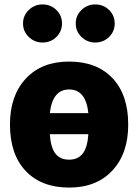

<svg xmlns="http://www.w3.org/2000/svg" viewBox="-20 -829 624 867"><path d="M172 -637Q136 -637 110 -662Q84 -687 84 -723Q84 -759 110 -784Q136 -809 172 -809Q209 -809 234.5 -784Q260 -759 260 -723Q260 -687 234.5 -662Q209 -637 172 -637ZM410 -637Q374 -637 348 -662Q322 -687 322 -723Q322 -759 348 -784Q374 -809 410 -809Q447 -809 472.5 -784Q498 -759 498 -723Q498 -687 472.5 -662Q447 -637 410 -637ZM292 -551Q417 -551 488 -476Q559 -401 559 -266Q559 -136 487.5 -59Q416 18 292 18Q167 18 96 -57Q25 -132 25 -267Q25 -397 96.5 -474Q168 -551 292 -551ZM292 -425Q217 -425 205 -318H379Q368 -425 292 -425ZM379 -223H205Q209 -162 230.5 -135Q252 -108 292 -108Q332 -108 353.5 -135.5Q375 -163 379 -223Z"/></svg>

Font: FiraGO ExtraBold
Style: Regular
Weight: 800
Designer: bBox Type
Foundry: bBox Type GmbH
Version: Version 1.001;PS 001.001;hotconv 1.0.88;makeotf.lib2.5.64775